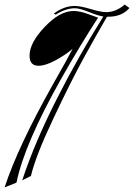

<svg xmlns="http://www.w3.org/2000/svg" viewBox="-91 -618 585 838"><path d="M453 -598 474 -583Q441 -545 382 -545H376Q329 -464 275 -366Q221 -268 142.5 -102Q64 64 44 150L6 169Q59 7 155.5 -183.5Q252 -374 360 -546Q338 -549 297.5 -565.5Q257 -582 236 -582Q196 -582 152 -554L144 -559Q189 -592 235 -592Q260 -592 305 -578.5Q350 -565 373 -565Q415 -565 453 -598ZM230 -570Q257 -570 291 -557.5Q325 -545 337 -541Q258 -419 177 -276Q15 11 -19 179L-71 200Q-13 23 138 -246Q209 -371 226 -405Q193 -377 150 -354Q107 -331 77 -331Q38 -331 38 -375Q38 -431 104 -500.5Q170 -570 230 -570Z"/></svg>

Font: Monsieur La Doulaise
Style: Regular
Weight: 400
Designer: Alejandro Paul
Foundry: Alejandro Paul
Version: Version 1.000